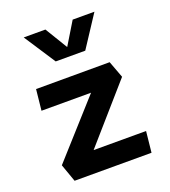

<svg xmlns="http://www.w3.org/2000/svg" viewBox="-147 -925 914 1032"><g transform="rotate(-20 310.0 -409.0)"><path d="M101.5 0H541.5L554 -120H254L532.5 -438L496.5 -534.5L75.5 -534L63 -414.5H346.5L65.5 -101.5ZM108 -817.5H232L310 -689L388 -817.5H512.5L394.5 -637.5H225.5Z"/></g></svg>

Font: Monaspace Krypton
Style: Bold
Weight: 700
Designer: Riley Cran & the Lettermatic Team
Foundry: Lettermatic
Version: Version 1.200 (Monaspace Krypton)